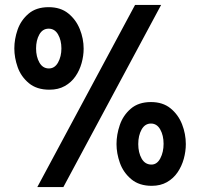

<svg xmlns="http://www.w3.org/2000/svg" viewBox="-20 -747 810 777"><path d="M236.5 10H131L526.5 -727H632ZM180 -384Q128.5 -384 96.8 -410.5Q65 -437 51.5 -475.2Q38 -513.5 38 -551Q38 -588.5 51.2 -626.8Q64.5 -665 95.5 -691.5Q126.5 -718 177 -718Q225 -718 256.2 -692.8Q287.5 -667.5 303 -629Q318.5 -590.5 318.5 -550Q318.5 -521 310.2 -491.5Q302 -462 285.2 -437.8Q268.5 -413.5 242.2 -398.8Q216 -384 180 -384ZM178 -470Q201.5 -470 215 -494.2Q228.5 -518.5 228.5 -551Q228.5 -584 215 -607.5Q201.5 -631 177 -631Q152.5 -631 139.2 -607.5Q126 -584 126 -551Q126 -517.5 139.5 -493.8Q153 -470 178 -470ZM594 5Q543 5 511 -22Q479 -49 465.2 -87.8Q451.5 -126.5 451.5 -164Q451.5 -202 464.8 -241Q478 -280 509.2 -307Q540.5 -334 591 -334Q639 -334 670.2 -308.5Q701.5 -283 716.8 -244Q732 -205 732 -164Q732 -134.5 723.8 -104.5Q715.5 -74.5 698.8 -49.8Q682 -25 655.8 -10Q629.5 5 594 5ZM593 -81Q615.5 -81 628.8 -106.2Q642 -131.5 642 -165Q642 -199 628.5 -223Q615 -247 591 -247Q566.5 -247 553 -222.8Q539.5 -198.5 539.5 -164Q539.5 -129.5 553.2 -105.2Q567 -81 593 -81Z"/></svg>

Font: Acari Sans
Style: Bold
Weight: 700
Designer: Alfredo Marco Pradil and Stefan Peev (font) & Cristiano Sobral (main changes)
Foundry: Alfredo Marco Pradil and Stefan Peev (font) & Cristiano Sobral (main changes)
Version: Version 1.063; ttfautohint (v1.8.3)